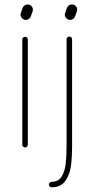

<svg xmlns="http://www.w3.org/2000/svg" viewBox="-20 -651 438 849"><path d="M90.8 1Q85.9 1 82.3 -2.7Q78.6 -6.3 78.6 -11.2V-476.1Q78.6 -481.4 82.3 -484.9Q85.9 -488.3 90.8 -488.3Q96.2 -488.3 99.6 -484.9Q103 -481.4 103 -476.1V-11.2Q103 -6.3 99.6 -2.7Q96.2 1 90.8 1ZM94.2 -563Q85 -563 77.9 -570.1Q70.8 -577.1 70.8 -586.4Q70.8 -589.8 72.3 -594.2L80.1 -615.7Q82.5 -622.6 88.4 -627Q94.2 -631.3 102.1 -631.3Q111.8 -631.3 118.7 -624.5Q125.5 -617.7 125.5 -607.9Q125.5 -604.5 124 -600.1L116.2 -578.6Q113.8 -571.8 107.9 -567.4Q102.1 -563 94.2 -563ZM196.3 165Q196.3 160.2 200 156.5Q203.6 152.8 208.5 152.8Q237.8 152.8 252.2 130.1Q266.6 107.4 270.5 73.5Q274.4 39.6 274.4 -10.7V-477.1Q274.4 -482.4 278.1 -485.8Q281.7 -489.3 286.6 -489.3Q292 -489.3 295.4 -485.8Q298.8 -482.4 298.8 -477.1V-10.7Q298.8 43.9 293.7 82.8Q288.6 121.6 268.6 149.4Q248.5 177.2 208.5 177.2Q203.6 177.2 200 173.8Q196.3 170.4 196.3 165ZM290 -563Q280.8 -563 273.7 -570.1Q266.6 -577.1 266.6 -586.4Q266.6 -589.8 268.1 -594.2L275.9 -615.7Q278.3 -622.6 284.2 -627Q290 -631.3 297.9 -631.3Q307.6 -631.3 314.5 -624.5Q321.3 -617.7 321.3 -607.9Q321.3 -604.5 319.8 -600.1L312 -578.6Q309.6 -571.8 303.7 -567.4Q297.9 -563 290 -563Z"/></svg>

Font: Velvelyne Light
Style: Regular
Weight: 200
Designer: Manon Van der Borght et Mariel Nils
Foundry: Velvetyne
Version: Version 1.070